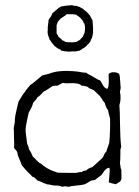

<svg xmlns="http://www.w3.org/2000/svg" viewBox="-20 -713 539 743"><path d="M328 -653 338 -634Q338 -630 339 -621.5Q340 -613 340 -609Q340 -604 340 -596.5Q340 -589 340 -584Q338 -573 335 -564L332 -560Q330 -557 331 -554Q328 -552 326 -547Q325 -546 322 -543Q317 -539 316 -537Q314 -534 309.5 -531Q305 -528 304 -527Q298 -525 296 -522Q290 -519 289 -517Q286 -517 283.5 -516.5Q281 -516 277.5 -515Q274 -514 272 -514H258Q257 -514 252 -513.5Q247 -513 245 -513Q243 -513 239 -514Q235 -515 233 -514Q232 -514 226.5 -515.5Q221 -517 216 -517Q216 -520 214 -521Q212 -522 207.5 -524Q203 -526 201 -527Q196 -532 192 -534L181 -547Q179 -549 176.5 -554Q174 -559 171 -561Q171 -564 168.5 -570Q166 -576 165 -580Q165 -587 164 -589Q165 -592 165 -609Q165 -612 166 -617.5Q167 -623 167 -626Q167 -628 167.5 -631Q168 -634 168 -636Q170 -638 172 -643Q173 -644 174.5 -646Q176 -648 177 -649Q178 -652 180 -655.5Q182 -659 183 -662Q185 -663 189 -667Q190 -667 192 -669.5Q194 -672 196 -673Q197 -674 201 -677Q205 -680 206 -682Q214 -685 216 -688Q220 -688 235 -691Q253 -693 259 -693Q265 -690 278 -690Q282 -687 289 -686Q290 -685 291.5 -684Q293 -683 296 -681.5Q299 -680 301 -679Q303 -678 304 -676Q305 -675 306 -674Q309 -673 314 -668L322 -660Q322 -659 324.5 -657Q327 -655 328 -653ZM214 -563H217Q217 -561 221 -557Q225 -556 229.5 -553Q234 -550 238 -550Q245 -550 246 -549Q249 -549 251 -550H252L257 -549Q264 -549 269 -550Q270 -550 272.5 -550.5Q275 -551 277 -551Q279 -554 282 -555Q286 -556 288 -558Q291 -560 301 -572Q302 -575 304.5 -580.5Q307 -586 308 -588Q308 -592 308 -595L309 -598V-611Q307 -615 307 -622Q303 -622 303 -628L302 -630Q300 -632 300 -633L290 -645Q289 -646 287 -647Q283 -649 283 -651Q281 -651 279.5 -652Q278 -653 277 -654.5Q276 -656 275 -656Q269 -658 251 -658H238Q231 -651 228 -650Q226 -648 220.5 -645Q215 -642 213 -639Q212 -639 210 -636Q208 -633 207 -633L202 -625Q202 -622 199 -616V-585Q199 -582 202 -579Q205 -576 205 -572L213 -565Q214 -565 214 -563ZM401 -8Q401 -13 403.5 -35.5Q406 -58 403 -64Q395 -63 390 -58.5Q385 -54 380 -46.5Q375 -39 373 -36Q368 -33 360 -26.5Q352 -20 348 -17Q346 -16 340.5 -15.5Q335 -15 332 -14Q314 -2 308 0Q299 3 276.5 5Q254 7 245 10Q229 6 222 10Q208 4 190 5Q166 0 160 0Q159 -2 152 -3.5Q145 -5 143 -8Q141 -8 135.5 -11Q130 -14 126 -14Q124 -15 121 -18.5Q118 -22 116 -23Q115 -26 110 -27.5Q105 -29 104 -30Q102 -34 94 -41Q86 -48 83 -52Q82 -53 75 -61Q68 -69 64 -74Q62 -82 55 -97Q48 -112 47 -123Q46 -128 40.5 -133Q35 -138 34 -143Q36 -152 34 -183Q34 -214 33 -217Q34 -220 35 -227.5Q36 -235 37 -238Q37 -253 39.5 -267Q42 -281 46 -296.5Q50 -312 52 -321Q56 -326 62.5 -337.5Q69 -349 74 -354Q79 -363 97 -384Q110 -392 143 -421Q166 -427 168 -427Q207 -444 280 -436Q304 -431 313 -432Q317 -428 326.5 -423.5Q336 -419 340 -416Q359 -404 367 -402Q370 -399 374.5 -390Q379 -381 383.5 -376Q388 -371 395 -369Q401 -374 401 -400Q401 -404 400.5 -414.5Q400 -425 401 -427Q408 -434 421 -433.5Q434 -433 441 -427Q444 -420 445 -400Q446 -380 447 -375Q447 -373 446.5 -369.5Q446 -366 445.5 -363.5Q445 -361 444 -359Q450 -330 442 -306Q444 -285 444.5 -230.5Q445 -176 449 -146Q449 -143 447 -138Q445 -133 446 -129Q446 -90 444 -83Q445 -80 445.5 -74Q446 -68 447 -63Q448 -58 450 -55Q449 -52 450 -35Q451 -18 447 -14Q446 -10 428 0Q404 -5 401 -8ZM138 -80 149 -71Q170 -55 203 -45Q209 -44 274 -44Q288 -48 296 -47Q302 -53 313 -53Q325 -64 337 -66Q344 -73 358.5 -85.5Q373 -98 379 -105Q384 -120 392 -127Q393 -134 397.5 -145Q402 -156 403 -162Q407 -207 406 -254Q399 -279 398 -287Q390 -296 386 -313Q385 -316 381.5 -319.5Q378 -323 376 -326Q376 -330 372 -333.5Q368 -337 368 -340L343 -364Q330 -369 329 -370Q326 -370 323 -373.5Q320 -377 316 -378Q304 -382 296 -381Q291 -388 277 -390Q263 -392 249.5 -391Q236 -390 223 -392Q219 -391 212 -386.5Q205 -382 201 -381Q197 -382 191 -381Q185 -380 184 -380Q154 -360 148 -358Q135 -342 124 -336Q123 -330 108 -315Q106 -302 91 -277Q90 -272 83.5 -242Q77 -212 80 -197Q84 -166 85 -157Q89 -150 93 -134Q100 -125 107 -107Q112 -103 120 -94.5Q128 -86 132 -83Z"/></svg>

Font: FuturaRenner Light
Style: Regular
Weight: 300
Designer: BSozoo
Foundry: BSozoo
Version: Version 1.001;PS 001.001;hotconv 1.0.70;makeotf.lib2.5.58329